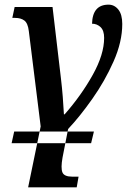

<svg xmlns="http://www.w3.org/2000/svg" viewBox="-20 -566 559 826"><path d="M30 50 41 0H384L372 50ZM101 240H310L318 194H291Q256 194 248.5 175.5Q241 157 249 112L273 -11Q323 -64 377 -140.5Q431 -217 468.5 -301.5Q506 -386 506 -463Q506 -504 489 -525Q472 -546 447 -546Q378 -546 376 -464Q397 -464 412.5 -449.5Q428 -435 428 -403Q428 -332 379 -244Q330 -156 258 -74H255Q253 -111 250 -149.5Q247 -188 242 -230L206 -536H43L33 -489H45Q70 -489 85 -477.5Q100 -466 104 -432L155 -22Z"/></svg>

Font: Noto Serif SemiCondensed Semi
Style: Italic
Weight: 600
Width: 4
Italic angle: -12°
Designer: Monotype Design Team
Foundry: Monotype Imaging Inc.
Version: Version 1.901